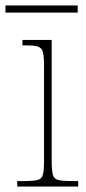

<svg xmlns="http://www.w3.org/2000/svg" viewBox="-35 -682 313 702"><path d="M28 0V-20H53Q87 -20 102.5 -24Q118 -28 122 -44Q126 -60 126 -95V-440Q126 -475 122 -491Q118 -507 104 -511.5Q90 -516 61 -516H47V-536H154V-95Q154 -60 158 -44Q162 -28 177.5 -24Q193 -20 228 -20H251V0ZM-15 -636V-662H249V-636Z"/></svg>

Font: Noto Serif Tamil SemiCondensed Thin
Style: Italic
Weight: 100
Width: 4
Italic angle: -12°
Designer: Indian Type Foundry, Tom Grace, and the Monotype Design Team
Foundry: Monotype Imaging Inc.
Version: Version 2.003; ttfautohint (v1.8.4.7-5d5b)